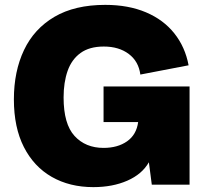

<svg xmlns="http://www.w3.org/2000/svg" viewBox="-20 -758 848 788"><path d="M363 10Q266 10 192.5 -32Q119 -74 78 -154.5Q37 -235 37 -350Q37 -465 78.5 -552.5Q120 -640 203.5 -689Q287 -738 412 -738Q507 -738 579 -707.5Q651 -677 695.5 -621Q740 -565 754 -490L556 -452Q549 -506 508.5 -536.5Q468 -567 406 -567Q347 -567 310.5 -540.5Q274 -514 257.5 -467Q241 -420 241 -358Q241 -249 286 -200Q331 -151 405 -151Q463 -151 501.5 -178Q540 -205 547 -257H405V-403H758V0H603L591 -92Q563 -43 502.5 -16.5Q442 10 363 10Z"/></svg>

Font: BDO Grotesk Black
Style: Regular
Weight: 900
Designer: Deni Anggara
Foundry: Lokal Container
Version: Version 2.000